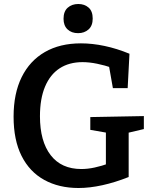

<svg xmlns="http://www.w3.org/2000/svg" viewBox="-20 -930 763 961"><path d="M373 11Q275 11 201.5 -29.5Q128 -70 88 -149.5Q48 -229 48 -346Q48 -462 88.5 -544Q129 -626 204.5 -669.5Q280 -713 385 -713Q442 -713 503.5 -700Q565 -687 628 -661L619 -489H545L524 -608L543 -590Q505 -603 466 -611Q427 -619 393 -619Q326 -619 278.5 -588Q231 -557 205.5 -496.5Q180 -436 180 -348Q180 -223 233.5 -153.5Q287 -84 387 -84Q419 -84 453.5 -91.5Q488 -99 525 -112L510 -86V-285L530 -263L432 -280V-344L700 -349V-284L611 -263L624 -285V-44Q556 -17 492.5 -3Q429 11 373 11ZM371 -764Q338 -764 318 -783Q298 -802 298 -836Q298 -873 319 -891.5Q340 -910 372 -910Q403 -910 423.5 -892Q444 -874 444 -837Q444 -801 423 -782.5Q402 -764 371 -764Z"/></svg>

Font: Bitter Thin SemiBold
Style: Regular
Weight: 600
Version: Version 2.002